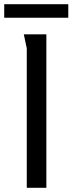

<svg xmlns="http://www.w3.org/2000/svg" viewBox="-40 -891 344 911"><path d="M73 -728H180V0H87V-662Q87 -663 83.5 -678Q80 -693 77 -709Q74 -725 73 -728ZM-20 -871H284V-807H-20Z"/></svg>

Font: Rosario Light
Style: Regular
Weight: 300
Designer: Hector Gatti
Foundry: Omnibus Type
Version: Version 1.101; ttfautohint (v1.8.1.43-b0c9)